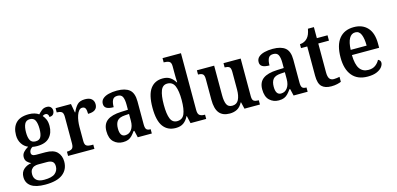

<svg xmlns="http://www.w3.org/2000/svg" viewBox="-83 -1304 4309 2084"><g transform="rotate(-15 2071.5 -261.5)"><path d="M218 237Q112 237 60 200.5Q8 164 8 97Q8 42 43.5 10.5Q79 -21 130 -28Q107 -38 87 -57.5Q67 -77 67 -111Q67 -142 87.5 -165.5Q108 -189 143 -209Q101 -226 74.5 -266.5Q48 -307 48 -363Q48 -450 95 -499Q142 -548 240 -548Q275 -548 303.5 -539.5Q332 -531 351 -517Q368 -536 391.5 -555Q415 -574 449 -574Q478 -574 493 -557.5Q508 -541 508 -518Q508 -496 495 -478.5Q482 -461 450 -461Q450 -479 441 -490.5Q432 -502 418 -502Q406 -502 397.5 -498.5Q389 -495 382 -490Q401 -469 413.5 -440Q426 -411 426 -367Q426 -289 380.5 -239.5Q335 -190 240 -190Q229 -190 212.5 -191.5Q196 -193 188 -195Q174 -188 162.5 -173Q151 -158 151 -138Q151 -102 203 -102H309Q399 -102 439.5 -60.5Q480 -19 480 48Q480 136 415.5 186.5Q351 237 218 237ZM238 -244Q281 -244 297 -275Q313 -306 313 -365Q313 -426 296.5 -459.5Q280 -493 237 -493Q195 -493 178 -458.5Q161 -424 161 -364Q161 -306 178 -275Q195 -244 238 -244ZM220 183Q307 183 343 152.5Q379 122 379 74Q379 37 358.5 21Q338 5 298 5H196Q175 5 154.5 12.5Q134 20 120.5 39Q107 58 107 93Q107 134 134.5 158.5Q162 183 220 183Z M536 0V-48H540Q571 -48 591.5 -60.5Q612 -73 612 -120V-420Q612 -464 592.5 -476Q573 -488 543 -488H539V-536H712L730 -437H734Q755 -487 784 -517Q813 -547 871 -547Q922 -547 946 -524.5Q970 -502 970 -465Q970 -385 864 -385Q864 -426 854.5 -446Q845 -466 818 -466Q797 -466 781.5 -447.5Q766 -429 756 -399.5Q746 -370 741.5 -336.5Q737 -303 737 -273V-115Q737 -71 756.5 -59.5Q776 -48 805 -48H832V0Z M1152 10Q1091 10 1049 -29.5Q1007 -69 1007 -152Q1007 -232 1059 -270.5Q1111 -309 1216 -313L1293 -316V-374Q1293 -429 1279 -460.5Q1265 -492 1221 -492Q1180 -492 1165.5 -462.5Q1151 -433 1151 -383Q1098 -383 1072 -398.5Q1046 -414 1046 -448Q1046 -483 1070.5 -505Q1095 -527 1137 -537.5Q1179 -548 1230 -548Q1323 -548 1370 -509.5Q1417 -471 1417 -376V-119Q1417 -78 1429.5 -63Q1442 -48 1474 -48H1477V0H1319L1301 -77H1293Q1273 -49 1254.5 -29.5Q1236 -10 1212 0Q1188 10 1152 10ZM1194 -56Q1239 -56 1266 -93Q1293 -130 1293 -191V-269L1246 -266Q1183 -262 1159 -232.5Q1135 -203 1135 -147Q1135 -56 1194 -56Z M1745 10Q1654 10 1605 -56.5Q1556 -123 1556 -267Q1556 -412 1605 -479.5Q1654 -547 1745 -547Q1797 -547 1829.5 -524Q1862 -501 1882 -466H1887Q1885 -489 1884.5 -519Q1884 -549 1884 -576V-647Q1884 -690 1861.5 -701Q1839 -712 1808 -712H1801V-760H2008V-121Q2008 -76 2028 -62Q2048 -48 2080 -48H2088V0H1912L1893 -84H1889Q1868 -40 1834 -15Q1800 10 1745 10ZM1778 -58Q1838 -58 1861 -111.5Q1884 -165 1884 -268Q1884 -370 1861 -425Q1838 -480 1778 -480Q1726 -480 1704.5 -425Q1683 -370 1683 -267Q1683 -162 1704.5 -110Q1726 -58 1778 -58Z M2352 10Q2273 10 2234.5 -37.5Q2196 -85 2196 -187V-419Q2196 -462 2179.5 -475Q2163 -488 2130 -488H2127V-536H2321V-204Q2321 -137 2337.5 -101Q2354 -65 2400 -65Q2450 -65 2472 -108Q2494 -151 2494 -222V-420Q2494 -466 2475.5 -477Q2457 -488 2429 -488H2426V-536H2619V-113Q2619 -69 2638 -58.5Q2657 -48 2685 -48H2692V0H2518L2500 -76H2496Q2471 -28 2435 -9Q2399 10 2352 10Z M2903 10Q2842 10 2800 -29.5Q2758 -69 2758 -152Q2758 -232 2810 -270.5Q2862 -309 2967 -313L3044 -316V-374Q3044 -429 3030 -460.5Q3016 -492 2972 -492Q2931 -492 2916.5 -462.5Q2902 -433 2902 -383Q2849 -383 2823 -398.5Q2797 -414 2797 -448Q2797 -483 2821.5 -505Q2846 -527 2888 -537.5Q2930 -548 2981 -548Q3074 -548 3121 -509.5Q3168 -471 3168 -376V-119Q3168 -78 3180.5 -63Q3193 -48 3225 -48H3228V0H3070L3052 -77H3044Q3024 -49 3005.5 -29.5Q2987 -10 2963 0Q2939 10 2903 10ZM2945 -56Q2990 -56 3017 -93Q3044 -130 3044 -191V-269L2997 -266Q2934 -262 2910 -232.5Q2886 -203 2886 -147Q2886 -56 2945 -56Z M3493 10Q3422 10 3386.5 -25Q3351 -60 3351 -147V-476H3281V-520Q3308 -521 3330 -532Q3352 -543 3366 -559Q3381 -575 3391 -599Q3401 -623 3408 -660H3475V-536H3595V-476H3475V-152Q3475 -103 3490.5 -81Q3506 -59 3539 -59Q3557 -59 3573 -61.5Q3589 -64 3604 -67V-11Q3589 -4 3559.5 3Q3530 10 3493 10Z M3902 10Q3788 10 3728.5 -62Q3669 -134 3669 -265Q3669 -405 3727 -476.5Q3785 -548 3892 -548Q3989 -548 4045 -487Q4101 -426 4101 -307V-260H3795Q3797 -154 3830.5 -106Q3864 -58 3929 -58Q3977 -58 4008 -81.5Q4039 -105 4055 -137Q4066 -133 4074.5 -123Q4083 -113 4083 -98Q4083 -75 4064 -50Q4045 -25 4005 -7.5Q3965 10 3902 10ZM3976 -318Q3976 -396 3957 -442.5Q3938 -489 3893 -489Q3849 -489 3824.5 -445Q3800 -401 3797 -318Z"/></g></svg>

Font: Noto Serif Myanmar SemiCondensed SemiBold
Style: Regular
Weight: 600
Width: 4
Designer: Ben Mitchell and the Monotype Design Team
Foundry: Monotype Imaging Inc.
Version: Version 2.106; ttfautohint (v1.8.4.7-5d5b)